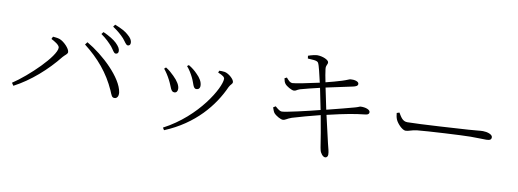

<svg xmlns="http://www.w3.org/2000/svg" viewBox="-62 -1115 4124 1529"><g transform="rotate(10 2000.0 -351.0)"><path d="M772 -535C793 -509 802 -485 817 -485C831 -485 839 -493 839 -508C839 -528 828 -545 803 -570C780 -592 742 -615 693 -637L679 -619C721 -590 750 -560 772 -535ZM854 -615C875 -591 886 -566 901 -566C914 -566 922 -574 922 -590C922 -609 911 -629 884 -651C862 -672 824 -692 774 -711L761 -693C804 -664 830 -641 854 -615ZM294 -511C318 -499 363 -474 363 -452C363 -382 168 -194 45 -113L60 -91C190 -159 314 -269 406 -385C424 -406 443 -414 443 -431C443 -458 394 -509 358 -522C338 -529 316 -529 303 -531ZM870 -135C888 -135 903 -152 899 -185C882 -301 717 -457 581 -535L565 -514C683 -422 769 -321 828 -189C844 -151 848 -134 870 -135Z M1395 -486C1417 -461 1434 -432 1447 -406C1471 -359 1472 -318 1499 -318C1516 -318 1528 -329 1528 -349C1528 -381 1508 -412 1480 -439C1459 -461 1437 -479 1408 -496ZM1303 49C1541 -49 1679 -220 1750 -379C1761 -402 1777 -407 1777 -423C1777 -445 1733 -485 1699 -492C1683 -495 1667 -494 1654 -494L1648 -478C1689 -462 1703 -450 1703 -436C1703 -366 1560 -111 1291 30ZM1219 -434C1238 -411 1256 -383 1272 -352C1300 -299 1301 -262 1331 -262C1348 -262 1357 -275 1357 -294C1357 -322 1337 -355 1300 -391C1283 -408 1258 -431 1232 -446Z M2127 -281C2134 -261 2139 -247 2146 -238C2163 -218 2202 -197 2219 -197C2240 -197 2250 -212 2288 -225C2343 -242 2439 -268 2511 -286L2536 -147C2546 -91 2554 -27 2559 -11C2564 12 2585 39 2603 39C2619 39 2625 25 2625 13C2625 -11 2617 -33 2607 -75L2556 -296C2717 -334 2775 -343 2862 -353C2885 -355 2890 -366 2890 -376C2890 -396 2853 -410 2812 -408C2803 -407 2799 -402 2770 -394C2738 -385 2624 -355 2547 -336L2511 -509C2573 -523 2672 -544 2726 -555C2747 -560 2763 -566 2763 -582C2763 -604 2723 -611 2695 -608C2685 -607 2672 -598 2630 -585C2592 -573 2547 -561 2503 -550C2494 -595 2489 -620 2485 -654C2481 -685 2497 -691 2496 -709C2496 -729 2446 -751 2402 -751C2388 -751 2353 -743 2329 -734L2332 -712C2361 -709 2406 -712 2417 -694C2429 -674 2444 -601 2459 -539C2377 -521 2267 -498 2245 -498C2223 -498 2209 -517 2194 -534L2176 -525C2180 -505 2183 -494 2192 -482C2205 -465 2247 -441 2266 -441C2283 -441 2286 -451 2313 -460C2354 -472 2410 -485 2468 -499L2503 -326C2407 -301 2230 -260 2200 -260C2186 -260 2171 -271 2146 -293Z M3125 -415 3104 -408C3106 -390 3108 -375 3115 -357C3128 -326 3171 -281 3197 -281C3224 -281 3235 -293 3289 -300C3363 -308 3656 -324 3717 -324C3776 -324 3811 -322 3844 -322C3876 -322 3884 -333 3884 -348C3884 -372 3840 -385 3806 -385C3780 -385 3756 -380 3689 -376C3647 -373 3286 -350 3200 -350C3161 -350 3145 -382 3125 -415Z"/></g></svg>

Font: Noto Serif CJK TC Light
Style: Regular
Weight: 300
Designer: Ryoko NISHIZUKA 西塚涼子 (kana & ideographs); Frank Grießhammer (Latin, Greek & Cyrillic); Wenlong ZHANG 张文龙 (bopomofo); San
Foundry: Adobe
Version: Version 2.001;hotconv 1.1.0;makeotfexe 2.6.0